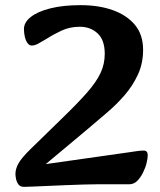

<svg xmlns="http://www.w3.org/2000/svg" viewBox="-20 -716 620 746"><path d="M101 -139 222 -257Q282 -315 318 -356Q354 -397 370.5 -432Q387 -467 387 -507Q387 -560 359.5 -586Q332 -612 290 -612Q251 -612 219 -597Q187 -582 164 -567Q144 -555 129.5 -547Q115 -539 103 -539Q94 -539 87 -548.5Q80 -558 76.5 -573Q73 -588 73 -603Q73 -629 99.5 -650Q126 -671 175.5 -683.5Q225 -696 293 -696Q364 -696 418.5 -676.5Q473 -657 504.5 -619Q536 -581 536 -522Q536 -470 516 -426.5Q496 -383 464 -346Q432 -309 394 -277Q356 -245 320 -214L131 -56L134 -75L479 -124Q498 -127 513 -129Q528 -131 538 -131Q554 -131 554 -113Q554 -101 549.5 -82.5Q545 -64 535.5 -45Q526 -26 513 -13Q500 0 482 0H358Q336 0 303 1Q270 2 233.5 3.5Q197 5 163 6.5Q129 8 105 9Q81 10 73 10Q59 10 52 1Q45 -8 42.5 -20Q40 -32 40 -40Q40 -60 52 -81.5Q64 -103 101 -139Z"/></svg>

Font: Alkatra Medium
Style: Regular
Weight: 500
Designer: Suman Bhandary
Version: Version 1.100;gftools[0.9.22]